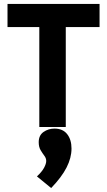

<svg xmlns="http://www.w3.org/2000/svg" viewBox="-20 -643 540 972"><path d="M179 0V-506H18V-623H484V-506H313V0ZM239 309 167 250Q192 227 203 206.5Q214 186 214 172Q214 158 204.5 145.5Q195 133 185.5 117Q176 101 176 77Q176 42 200.5 25Q225 8 256 8Q298 8 320 36Q342 64 342 109Q342 156 317 205Q292 254 239 309Z"/></svg>

Font: Inconsolata Black
Style: Regular
Weight: 900
Monospace: yes
Designer: Raph Levien, Cyreal, Brenton Simpson
Foundry: Raph Levien, Cyreal, Google
Version: Version 3.001; ttfautohint (v1.8.2.53-6de2)